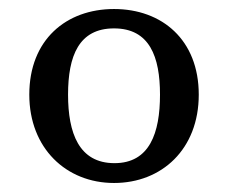

<svg xmlns="http://www.w3.org/2000/svg" viewBox="-20 -829 506 426"><path d="M233 -423C339 -423 421 -498 421 -619C421 -741 339 -809 233 -809C127 -809 45 -741 45 -619C45 -500 127 -423 233 -423ZM234 -467C155 -467 131 -534 131 -619C131 -705 155 -766 233 -766C312 -766 335 -703 335 -619C335 -534 312 -467 234 -467Z"/></svg>

Font: Milonga
Style: Regular
Weight: 400
Designer: Pablo Impallari, Brenda Gallo, Rodrigo Fuenzalida
Foundry: Pablo Impallari, Brenda Gallo, Rodrigo Fuenzalida
Version: Version 1.000